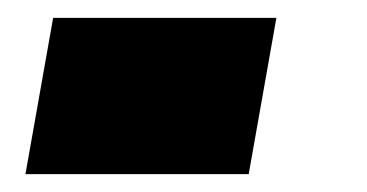

<svg xmlns="http://www.w3.org/2000/svg" viewBox="-20 -195 411 215"><path d="M39.5 -175 8.5 0H258.5L289.5 -175Z"/></svg>

Font: Anybody ExtraExpanded Black
Style: Italic
Weight: 900
Width: 8
Italic angle: -10°
Version: Version 1.113;gftools[0.9.25]